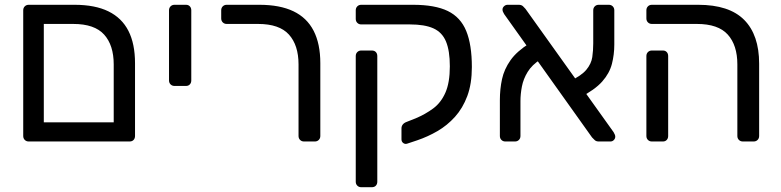

<svg xmlns="http://www.w3.org/2000/svg" viewBox="-20 -591 3262 802"><path d="M100 0Q90 0 83.5 -6.5Q77 -13 77 -23V-548Q77 -558 83.5 -564.5Q90 -571 100 -571H291Q377 -571 433 -543.5Q489 -516 516.5 -462Q544 -408 544 -327V-23Q544 -13 538 -6.5Q532 0 521 0ZM163 -80H455V-322Q455 -402 415 -446.5Q375 -491 286 -491H163Z M709 -232Q699 -232 692.5 -238.5Q686 -245 686 -255V-548Q686 -558 692.5 -564.5Q699 -571 709 -571H757Q767 -571 773 -564.5Q779 -558 779 -548V-255Q779 -245 773 -238.5Q767 -232 757 -232Z M1250 0Q1240 0 1233.5 -6.5Q1227 -13 1227 -23V-322Q1227 -402 1187 -446.5Q1147 -491 1058 -491H927Q917 -491 910.5 -497.5Q904 -504 904 -514V-548Q904 -558 910.5 -564.5Q917 -571 927 -571H1063Q1149 -571 1205.5 -544Q1262 -517 1290 -462.5Q1318 -408 1318 -327V-23Q1318 -13 1311.5 -6.5Q1305 0 1295 0Z M1489 191Q1479 191 1472.5 184.5Q1466 178 1466 168V-357Q1466 -367 1472.5 -373.5Q1479 -380 1489 -380H1533Q1544 -380 1550 -373.5Q1556 -367 1556 -357V168Q1556 178 1550 184.5Q1544 191 1533 191ZM1681 9Q1672 12 1664.5 6.5Q1657 1 1657 -9V-55Q1657 -64 1662.5 -71Q1668 -78 1679 -82L1717 -97Q1757 -114 1789.5 -138Q1822 -162 1840.5 -204Q1859 -246 1859 -314Q1859 -379 1843 -417.5Q1827 -456 1790.5 -472.5Q1754 -489 1692 -489H1489Q1479 -489 1472.5 -495.5Q1466 -502 1466 -512V-548Q1466 -558 1472.5 -564.5Q1479 -571 1489 -571H1705Q1797 -571 1850.5 -545Q1904 -519 1927.5 -461.5Q1951 -404 1951 -311Q1951 -241 1932 -190Q1913 -139 1880.5 -103Q1848 -67 1807.5 -43.5Q1767 -20 1723 -5Z M2481 0Q2470 0 2464 -6Q2458 -12 2453 -17L2086 -532Q2079 -543 2079 -551Q2079 -559 2085.5 -565Q2092 -571 2100 -571H2147Q2158 -571 2164.5 -565Q2171 -559 2175 -554L2543 -39Q2547 -32 2548.5 -28Q2550 -24 2550 -20Q2550 -12 2544 -6Q2538 0 2530 0ZM2091 0Q2081 0 2074.5 -6.5Q2068 -13 2068 -23V-173Q2068 -219 2077 -260.5Q2086 -302 2112.5 -339.5Q2139 -377 2192 -410L2238 -343Q2202 -320 2184 -290.5Q2166 -261 2160 -229.5Q2154 -198 2154 -169V-23Q2154 -13 2147.5 -6.5Q2141 0 2131 0ZM2401 -183 2360 -252Q2409 -275 2429.5 -300Q2450 -325 2454 -352.5Q2458 -380 2458 -410V-548Q2458 -558 2464.5 -564.5Q2471 -571 2481 -571H2523Q2533 -571 2539.5 -564.5Q2546 -558 2546 -548V-405Q2546 -363 2536 -324Q2526 -285 2495.5 -250.5Q2465 -216 2401 -183Z M3083 0Q3073 0 3066.5 -6.5Q3060 -13 3060 -23V-322Q3060 -402 3020 -446.5Q2980 -491 2891 -491H2703Q2693 -491 2686.5 -497.5Q2680 -504 2680 -514V-548Q2680 -558 2686.5 -564.5Q2693 -571 2703 -571H2896Q3026 -571 3088.5 -508Q3151 -445 3151 -325V-23Q3151 -13 3144.5 -6.5Q3138 0 3128 0ZM2703 0Q2693 0 2686.5 -6.5Q2680 -13 2680 -23V-357Q2680 -367 2686.5 -373.5Q2693 -380 2703 -380H2749Q2759 -380 2765 -373.5Q2771 -367 2771 -357V-23Q2771 -13 2765 -6.5Q2759 0 2749 0Z"/></svg>

Font: DVN-Rubik
Style: Regular
Weight: 400
Designer: Hubert and Fischer
Foundry: Hubert & Fischer
Version: Version 2.102